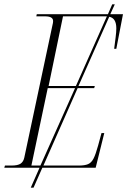

<svg xmlns="http://www.w3.org/2000/svg" viewBox="-35 -780 592 893"><path d="M-15 0 -12 -10H18Q48 -10 61 -19Q74 -28 78 -47L209 -663Q212 -674 212 -682Q212 -704 175 -704H134L136 -714H467L487 -760H499L478 -714H537L506 -553H496Q500 -584 503 -608Q506 -632 506 -648Q506 -696 473 -702L330 -380H406L403 -370H326L167 -10H332Q359 -10 374.5 -16.5Q390 -23 400 -42.5Q410 -62 421 -102L437 -161H450L410 0H162L121 93H108L149 0ZM191 -380H318L462 -704Q459 -704 455 -704H258ZM111 -10H153L314 -370H187Z"/></svg>

Font: Noto Serif Display Condensed ExtraLight
Style: Italic
Weight: 200
Width: 3
Italic angle: -12°
Designer: Monotype Design Team
Foundry: Monotype Imaging Inc.
Version: Version 2.009